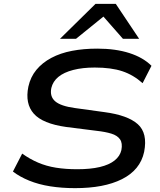

<svg xmlns="http://www.w3.org/2000/svg" viewBox="-20 -966 828 995"><path d="M369 9Q300 9 240 -0.5Q180 -10 131 -30Q82 -50 47 -77L95 -170Q134 -142 177 -123.5Q220 -105 270 -97Q320 -89 380 -89Q449 -89 497.5 -100.5Q546 -112 574 -134.5Q602 -157 609 -188Q616 -224 602 -244Q588 -264 557 -273.5Q526 -283 481 -288L323 -308Q201 -325 155 -377Q109 -429 127 -517Q138 -567 168.5 -604Q199 -641 246 -666Q293 -691 353 -702.5Q413 -714 484 -714Q579 -714 650.5 -691Q722 -668 765 -625L719 -535Q671 -578 613.5 -597Q556 -616 471 -616Q408 -616 359.5 -603.5Q311 -591 282.5 -567.5Q254 -544 246 -510Q237 -466 266 -441Q295 -416 369 -406L521 -385Q642 -369 694 -322.5Q746 -276 727 -179Q717 -132 688 -96.5Q659 -61 612 -37.5Q565 -14 504.5 -2.5Q444 9 369 9ZM291 -765 475 -946H580L701 -765H617L516 -880L374 -765Z"/></svg>

Font: Nunito Sans 10pt Expanded SemiBold
Style: Italic
Weight: 600
Width: 7
Italic angle: -9°
Designer: Vernon Adams
Foundry: Vernon Adams
Version: Version 3.101;gftools[0.9.27]